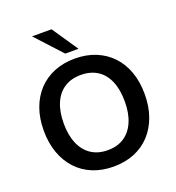

<svg xmlns="http://www.w3.org/2000/svg" viewBox="-164 -1070 1114 1212"><g transform="rotate(-20 392.5 -464.5)"><path d="M393 10Q316 10 253.5 -15.5Q191 -41 146.5 -89Q102 -137 78 -204Q54 -271 54 -353Q54 -436 78 -502.5Q102 -569 146.5 -616.5Q191 -664 253.5 -689.5Q316 -715 393 -715Q470 -715 532.5 -689.5Q595 -664 639.5 -617Q684 -570 708 -503.5Q732 -437 732 -354Q732 -271 708 -204Q684 -137 639.5 -89Q595 -41 532.5 -15.5Q470 10 393 10ZM393 -100Q458 -100 503.5 -130Q549 -160 573.5 -217Q598 -274 598 -353Q598 -433 574 -489.5Q550 -546 504 -575.5Q458 -605 393 -605Q329 -605 283 -575.5Q237 -546 212.5 -489.5Q188 -433 188 -353Q188 -274 212.5 -217Q237 -160 283 -130Q329 -100 393 -100ZM348 -765 188 -939H319L437 -765Z"/></g></svg>

Font: NunitoSans3
Style: Bold
Weight: 700
Designer: Vernon Adams
Foundry: Vernon Adams
Version: Version 3.101;gftools[0.9.27]